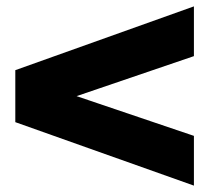

<svg xmlns="http://www.w3.org/2000/svg" viewBox="-20 -656 660 602"><path d="M588 -480 148 -330V-379L588 -230V-74L28 -273V-436L588 -636Z"/></svg>

Font: Unbounded
Style: Bold
Weight: 700
Designer: Luke Prowse, Jean-Baptiste Morizot, Fátima Lázaro, Florian Runge
Foundry: NaN
Version: Version 1.700